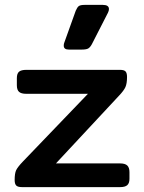

<svg xmlns="http://www.w3.org/2000/svg" viewBox="-20 -766 589 786"><path d="M241 -579Q241 -587 243 -591L290 -722Q296 -736 302.5 -741Q309 -746 327 -746H401Q426 -746 426 -729Q426 -722 422 -714L356 -585Q349 -572 341 -567.5Q333 -563 314 -563H262Q241 -563 241 -579ZM40 -29Q40 -56 46 -69Q52 -82 74 -105L340 -382H87Q67 -382 58 -390Q49 -398 49 -417V-446Q49 -465 58 -472.5Q67 -480 87 -480H472Q488 -480 494 -473.5Q500 -467 500 -451Q500 -424 493.5 -409.5Q487 -395 467 -374L209 -97H472Q492 -97 501 -88.5Q510 -80 510 -61V-34Q510 -16 501 -8Q492 0 472 0H70Q53 0 46.5 -6.5Q40 -13 40 -29Z"/></svg>

Font: Mitr
Style: Regular
Weight: 400
Designer: Thanarat Vachiruckul
Foundry: Cadson Demak
Version: Version 1.002